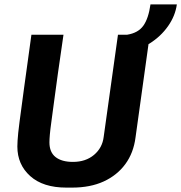

<svg xmlns="http://www.w3.org/2000/svg" viewBox="-20 -844 825 874"><path d="M282 10Q176 10 117.5 -42.5Q59 -95 59 -177Q59 -189 60 -204Q61 -219 63 -240Q65 -261 69 -290Q73 -319 78 -357Q83 -395 89.5 -443Q96 -491 104.5 -551.5Q113 -612 123 -686H269Q254 -584 243.5 -509Q233 -434 226 -380.5Q219 -327 214 -291Q209 -255 207 -232.5Q205 -210 205 -196Q205 -151 233 -129Q261 -107 312 -107Q370 -107 408 -139Q446 -171 452 -221L517 -686H662L597 -219Q588 -148 550.5 -97Q513 -46 452 -18Q391 10 308 10ZM548 -608 559 -686Q609 -694 632.5 -727Q656 -760 665 -824H785Q778 -772 745 -725Q712 -678 661 -646Q610 -614 548 -608Z"/></svg>

Font: Chivo Medium SemiBold
Style: Italic
Weight: 600
Italic angle: -8.05°
Version: Version 2.002